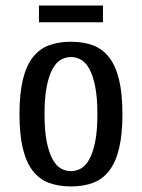

<svg xmlns="http://www.w3.org/2000/svg" viewBox="-20 -660 510 690"><path d="M140 -250Q140 -190 148 -150.5Q156 -111 169 -87.5Q182 -64 199 -54.5Q216 -45 235 -45Q254 -45 271 -54.5Q288 -64 301 -87.5Q314 -111 322 -150.5Q330 -190 330 -250Q330 -310 322 -349.5Q314 -389 301 -412.5Q288 -436 271 -445.5Q254 -455 235 -455Q216 -455 199 -445.5Q182 -436 169 -412.5Q156 -389 148 -349.5Q140 -310 140 -250ZM50 -250Q50 -323 62 -373Q74 -423 97.5 -453.5Q121 -484 155.5 -497Q190 -510 235 -510Q280 -510 314.5 -497Q349 -484 372.5 -453.5Q396 -423 408 -373Q420 -323 420 -250Q420 -177 408 -127Q396 -77 372.5 -46.5Q349 -16 314.5 -3Q280 10 235 10Q190 10 155.5 -3Q121 -16 97.5 -46.5Q74 -77 62 -127Q50 -177 50 -250ZM120 -640H350V-580H120Z"/></svg>

Font: Cuprum
Style: Regular
Weight: 400
Designer: Jovanny Lemonad
Foundry: Jovanny Lemonad
Version: Version 1.002